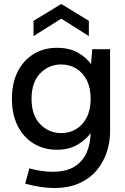

<svg xmlns="http://www.w3.org/2000/svg" viewBox="-20 -748 632 968"><path d="M107 178 128 101Q161 110 190.5 114Q220 118 245 118Q314 118 355.5 92Q397 66 416.5 22Q436 -22 437 -77Q413 -43 370 -18Q327 7 267 7Q200 7 148.5 -25Q97 -57 68.5 -114.5Q40 -172 40 -250Q40 -328 68.5 -385.5Q97 -443 148.5 -475Q200 -507 267 -507Q329 -507 372 -483Q415 -459 439 -424L445 -500H535V-83Q535 -32 518.5 18.5Q502 69 468 110Q434 151 380.5 175.5Q327 200 252 200Q221 200 184.5 194.5Q148 189 107 178ZM289 -77Q331 -77 364.5 -97.5Q398 -118 417.5 -156.5Q437 -195 437 -250Q437 -305 417.5 -343.5Q398 -382 364.5 -402.5Q331 -423 289 -423Q226 -423 182.5 -378Q139 -333 139 -250Q139 -167 182.5 -122Q226 -77 289 -77ZM149 -566V-643L289 -728L428 -643V-566L289 -654Z"/></svg>

Font: Envelope Sans Variable
Style: Regular
Weight: 500
Designer: Andreas Rasmussen / Norman Anderson
Foundry: mail.de GmbH
Version: Version 1.150